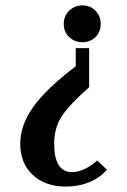

<svg xmlns="http://www.w3.org/2000/svg" viewBox="-20 -524 473 713"><path d="M334.7 -484.1Q354 -464.4 354 -435.1Q354 -405.8 334.7 -386.5Q315.4 -367.2 286.1 -367.2Q256.8 -367.2 236.8 -386.5Q216.8 -405.8 216.8 -435.1Q216.8 -464.4 236.8 -484.1Q256.8 -503.9 286.1 -503.9Q315.4 -503.9 334.7 -484.1ZM340.8 71.8 377 106Q352.5 135.3 312.3 152.1Q272 168.9 225.1 168.9Q147.9 168.9 101.6 125.5Q55.2 82 55.2 9.8Q55.2 -59.1 103.5 -127Q151.9 -194.8 261.2 -277.8V-345.2H311V-200.2Q234.4 -132.3 207.8 -89.8Q181.2 -47.4 181.2 9.8Q181.2 115.2 248 115.2Q269.5 115.2 294.4 103.5Q319.3 91.8 340.8 71.8Z"/></svg>

Font: Moniqa Black Paragraph
Style: Regular
Weight: 900
Designer: Rajesh Rajput
Foundry: Rajesh Rajput
Version: Version 1.000